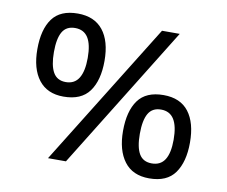

<svg xmlns="http://www.w3.org/2000/svg" viewBox="-73 -722 973 822"><g transform="rotate(10 414.0 -311.0)"><path d="M569 -622H646L261 0H183ZM202 -271Q131 -271 94 -319Q57 -367 57 -452Q57 -538 91.5 -585Q126 -632 202 -632Q274 -632 311.5 -585Q349 -538 349 -452Q349 -367 314 -319Q279 -271 202 -271ZM201 -334Q239 -334 257.5 -364Q276 -394 276 -452Q276 -511 257.5 -540Q239 -569 201 -569Q163 -569 146 -540Q129 -511 129 -452Q129 -394 146 -364Q163 -334 201 -334ZM624 10Q552 10 515.5 -38.5Q479 -87 479 -171Q479 -257 513.5 -304.5Q548 -352 624 -352Q697 -352 733.5 -304.5Q770 -257 770 -171Q770 -87 735.5 -38.5Q701 10 624 10ZM624 -55Q662 -55 680.5 -84Q699 -113 699 -171Q699 -230 680.5 -259.5Q662 -289 624 -289Q586 -289 569 -259.5Q552 -230 552 -171Q552 -113 569 -84Q586 -55 624 -55Z"/></g></svg>

Font: ukannada85
Style: Book
Weight: 400
Designer: Jelle Bosma - Monotype Design Team
Foundry: Monotype Imaging Inc.
Version: Version 2.003